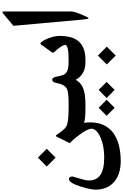

<svg xmlns="http://www.w3.org/2000/svg" viewBox="266 -1022 1024 1597"><g transform="rotate(-90 778.5 -223.0)"><path d="M687.5 -24.9Q658.2 -24.9 635.7 -25.6Q613.3 -26.4 597.7 -28.1Q582 -29.8 571.5 -32.2Q561 -34.7 555.7 -38.1Q557.6 -23.9 558.6 -10.7Q559.6 2.4 559.6 15.1Q559.6 77.6 537.8 125Q516.1 172.4 474.6 204.1Q433.1 235.8 373 252.2Q313 268.6 236.3 268.6Q180.7 268.6 136.5 253.7Q92.3 238.8 62 211.7Q31.7 184.6 15.9 145.8Q0 106.9 0 59.1Q0 19.5 26.4 -66.4Q57.1 -162.1 87.4 -162.1Q109.4 -162.1 109.4 -132.3Q109.4 -130.9 106.9 -122.3Q104.5 -113.8 100.8 -101.3Q97.2 -88.9 92.8 -74Q88.4 -59.1 84.7 -44.9Q81.1 -30.8 78.6 -18.6Q76.2 -6.3 76.2 0.5Q76.2 34.2 87.4 58.6Q98.6 83 122.1 99.1Q145.5 115.2 182.4 123.3Q219.2 131.3 270 131.3Q315.4 131.3 358.2 123.3Q400.9 115.2 433.8 100.8Q466.8 86.4 486.8 67.1Q506.8 47.9 506.8 24.9Q506.8 -5.9 459 -71.3Q438.5 -99.6 420.7 -120.1Q402.8 -140.6 386.7 -154.8L440.9 -264.6Q443.8 -270.5 447.8 -270.5Q451.7 -270.5 455.1 -264.6Q488.8 -215.8 511.2 -194.8Q519.5 -187.5 530.5 -181.9Q541.5 -176.3 561.5 -172.6Q581.5 -168.9 613.8 -166.7Q646 -164.6 697.8 -164.6H702.6Q706.5 -164.6 709.2 -158.7Q711.9 -152.8 713.6 -143.1Q715.3 -133.3 716.3 -120.6Q717.3 -107.9 717.3 -95.2Q717.3 -81.5 716.3 -69.1Q715.3 -56.6 713.6 -46.6Q711.9 -36.6 709.2 -30.8Q706.5 -24.9 702.6 -24.9ZM339.8 -346.7 266.6 -272.9 192.4 -346.7 266.6 -420.4Z M896 151.4 829.6 218.3 762.7 151.4 829.6 85ZM747.1 151.4 681.2 218.3 614.3 151.4 681.2 85ZM1059.1 -24.9Q1006.3 -24.9 970.5 -46.4Q934.6 -67.9 914.1 -105Q901.9 -85 885.7 -69.8Q869.6 -54.7 845.5 -44.7Q821.3 -34.7 787.8 -29.8Q754.4 -24.9 707.5 -24.9H692.9Q689 -24.9 686.3 -30.8Q683.6 -36.6 681.9 -46.6Q680.2 -56.6 679 -69.1Q677.7 -81.5 677.7 -95.2Q677.7 -107.9 679 -120.6Q680.2 -133.3 681.9 -143.1Q683.6 -152.8 686.3 -158.7Q689 -164.6 692.9 -164.6H697.8Q732.4 -164.6 756.6 -165.5Q780.8 -166.5 797.4 -168.7Q814 -170.9 824.5 -173.6Q835 -176.3 841.8 -180.2Q848.6 -184.1 853 -189Q857.4 -193.8 862.3 -199.7Q878.4 -218.8 887.2 -265.6Q894 -301.3 914.1 -301.3Q924.3 -301.3 930.2 -292.5Q936 -283.7 939.9 -265.6Q945.3 -236.3 951.4 -217Q957.5 -197.8 970.7 -186.3Q983.9 -174.8 1006.8 -169.7Q1029.8 -164.6 1068.8 -164.6H1073.7Q1077.6 -164.6 1080.3 -158.7Q1083 -152.8 1084.7 -143.1Q1086.4 -133.3 1087.6 -120.6Q1088.9 -107.9 1088.9 -95.2Q1088.9 -81.5 1087.6 -69.1Q1086.4 -56.6 1084.7 -46.6Q1083 -36.6 1080.3 -30.8Q1077.6 -24.9 1073.7 -24.9Z M1189.5 152.8 1115.2 227.1 1041.5 152.8 1115.2 78.6ZM1278.8 -237.3Q1278.8 -189 1268.3 -149.7Q1257.8 -110.4 1234.4 -82.5Q1210.9 -54.7 1172.9 -39.8Q1134.8 -24.9 1078.6 -24.9H1064Q1060.1 -24.9 1057.4 -30.8Q1054.7 -36.6 1053 -46.6Q1051.3 -56.6 1050 -69.1Q1048.8 -81.5 1048.8 -95.2Q1048.8 -107.9 1050 -120.6Q1051.3 -133.3 1053 -143.1Q1054.7 -152.8 1057.4 -158.7Q1060.1 -164.6 1064 -164.6H1068.8Q1106 -164.6 1131.6 -166.5Q1157.2 -168.5 1173.1 -172.1Q1189 -175.8 1196.3 -181.2Q1203.6 -186.5 1203.6 -193.8Q1203.6 -219.7 1142.6 -286.6Q1139.2 -290.5 1139.2 -294.9Q1139.2 -299.8 1142.6 -303.7L1206.1 -393.1Q1210.4 -399.4 1215.3 -399.4Q1220.7 -399.4 1227.3 -391.4Q1233.9 -383.3 1240.7 -371.8Q1247.6 -360.4 1253.4 -346.7Q1259.3 -333 1263.2 -321.8Q1278.8 -277.3 1278.8 -237.3Z M1482.4 -147.9Q1482.4 -109.9 1440.9 -21.5Q1430.2 1.5 1425.8 1.5Q1418.9 1.5 1414.6 -49.3L1362.8 -624L1462.9 -707.5Q1472.2 -715.3 1477.1 -715.3Q1482.4 -715.3 1482.4 -704.1Z"/></g></svg>

Font: XB Kayhan
Style: Bold
Weight: 700
Designer: Behnam
Foundry: Irmug
Version: Version 7.300 2009